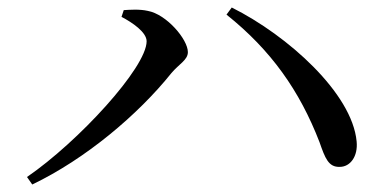

<svg xmlns="http://www.w3.org/2000/svg" viewBox="-20 -600 1040 512"><path d="M304 -555C333 -540 371 -514 371 -490C371 -420 189 -222 52 -128L66 -108C208 -176 348 -294 437 -405C457 -429 481 -440 481 -461C481 -495 424 -562 374 -571C352 -576 326 -574 310 -573ZM886 -155C914 -155 935 -183 931 -223C919 -351 748 -505 598 -580L584 -561C703 -466 779 -358 832 -221C847 -178 856 -154 886 -155Z"/></svg>

Font: Noto Serif KR Medium
Style: Regular
Weight: 500
Designer: Ryoko NISHIZUKA 西塚涼子 (kana & ideographs); Frank Grießhammer (Latin, Greek & Cyrillic); Wenlong ZHANG 张文龙 (bopomofo); San
Foundry: Adobe
Version: Version 2.001;hotconv 1.1.0;makeotfexe 2.6.0